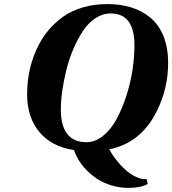

<svg xmlns="http://www.w3.org/2000/svg" viewBox="-20 -727 843 940"><path d="M277.8 -189.9Q277.8 -112.3 309.1 -71.5Q340.3 -30.8 402.8 -30.8Q445.3 -30.8 483.9 -61.5Q522.5 -92.3 549.8 -142.3Q577.1 -192.4 597.7 -254.9Q618.2 -317.4 628.2 -382.1Q638.2 -446.8 638.2 -505.9Q638.2 -661.1 522 -661.1Q482.4 -661.1 446.8 -637.5Q411.1 -613.8 385.3 -574.2Q359.4 -534.7 338.4 -485.4Q317.4 -436 304.4 -382.8Q291.5 -329.6 284.7 -280.3Q277.8 -231 277.8 -189.9ZM112.8 -264.2Q112.8 -398.4 169.9 -507.8Q191.4 -548.8 220.5 -582.8Q249.5 -616.7 290 -645.8Q330.6 -674.8 386 -690.9Q441.4 -707 506.8 -707Q571.3 -707 624.3 -690.2Q677.2 -673.3 717.8 -639.2Q758.3 -605 780.8 -548.8Q803.2 -492.7 803.2 -418.9Q803.2 -290 744.1 -175.8Q666.5 -25.9 515.1 3.9Q535.6 43 568.8 79.1Q604.5 117.7 635.3 133.8Q666 149.9 686 149.9H698.2L703.1 173.8Q668.9 192.9 609.9 192.9Q566.9 192.9 527.3 181.2Q487.8 169.4 458.5 150.6Q429.2 131.8 405 107.2Q380.9 82.5 365.7 57.6Q350.6 32.7 341.8 7.8Q231 -9.8 171.9 -81.5Q112.8 -153.3 112.8 -264.2Z"/></svg>

Font: Linguistics Pro
Style: Bold Italic
Weight: 700
Italic angle: -12°
Designer: Stefan Peev, Context Ltd
Foundry: Stefan Peev, Context Ltd
Version: Version 001.000